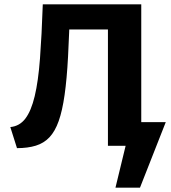

<svg xmlns="http://www.w3.org/2000/svg" viewBox="-20 -678 797 893"><path d="M605 0V-110H751L688 0ZM517 195 591 -110H751L631 195ZM59 11 28 -87Q71 -91 98 -126.5Q125 -162 141.5 -231Q158 -300 166 -406Q174 -512 179 -658H306Q302 -519 296.5 -415Q291 -311 280.5 -237Q270 -163 253 -115Q236 -67 210 -39.5Q184 -12 146.5 -0.5Q109 11 59 11ZM482 0V-658H637V0ZM250 -541 244 -658H561V-541Z"/></svg>

Font: Ysabeau ExtraBold
Style: Regular
Weight: 800
Designer: Christian Thalmann (Catharsis Fonts)
Version: Version 2.002